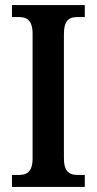

<svg xmlns="http://www.w3.org/2000/svg" viewBox="-20 -734 379 754"><path d="M27 0H313V-47H284C254 -47 231 -59 231 -112V-600C231 -656 253 -667 284 -667H313V-714H27V-667H55C84 -667 108 -656 108 -601V-112C108 -58 84 -47 55 -47H27Z"/></svg>

Font: Noto Serif Condensed Semi
Style: Regular
Weight: 600
Width: 3
Designer: Monotype Design Team
Foundry: Monotype Imaging Inc.
Version: Version 1.002